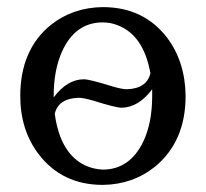

<svg xmlns="http://www.w3.org/2000/svg" viewBox="-20 -511 579 540"><path d="M37 -241Q37 -371 123 -441Q185 -490 269 -491Q384 -491 450 -405Q501 -337 502 -241Q502 -114 417 -43Q354 8 269 9Q155 9 89 -77Q37 -145 37 -241ZM131 -237Q169 -288 216 -288Q232 -288 296 -268Q323 -260 337 -260Q393 -262 403 -305Q384 -412 311 -440Q291 -448 269 -448Q191 -448 154 -365Q131 -313 131 -241ZM134 -191Q149 -80 219 -46Q243 -35 269 -34Q346 -34 384 -115Q408 -167 408 -241V-260Q370 -209 322 -208Q306 -208 242 -228Q215 -236 201 -236Q144 -234 134 -191Z"/></svg>

Font: Khartiya
Style: Regular
Weight: 500
Version: Version 1.0.1